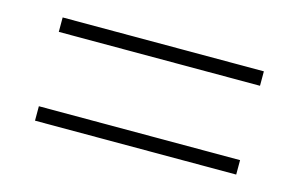

<svg xmlns="http://www.w3.org/2000/svg" viewBox="-45 -565 661 424"><g transform="rotate(15 285.0 -353.0)"><path d="M55 -438H515V-471H55ZM55 -235H515V-268H55Z"/></g></svg>

Font: Noto Sans Georgian ExtraLight
Style: Regular
Weight: 200
Designer: Monotype Design Team, Akaki Razmadze
Foundry: Google LLC
Version: Version 2.005